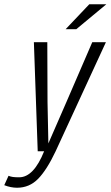

<svg xmlns="http://www.w3.org/2000/svg" viewBox="-83 -710 519 901"><path d="M414 -512 178 0Q137 87 96 129Q55 171 -3 171Q-32 171 -63 159L-43 115Q-33 119 -22.5 120.5Q-12 122 7 122Q75 122 124 0H94L76 -512H139L140 -231L144 -37L229 -232L350 -512ZM336 -690H416L275 -573H225Z"/></svg>

Font: Decalotype Light Italic
Style: Regular
Weight: 300
Italic angle: -12°
Designer: Alfredo Marco Pradil
Foundry: Alfredo Marco Pradil
Version: Version 1.0